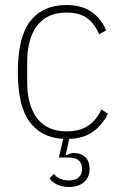

<svg xmlns="http://www.w3.org/2000/svg" viewBox="-20 -540 483 763"><path d="M244 -520Q304 -520 343 -493.5Q382 -467 402 -419L374 -404Q354 -449 324 -469.5Q294 -490 244 -490Q167 -490 127.5 -438Q88 -386 88 -292V-216Q88 -122 127.5 -70Q167 -18 244 -18Q297 -18 330 -40Q363 -62 383 -105L409 -88Q387 -44 350 -17Q313 10 255 12L241 76H246Q257 68 273 68Q301 68 318.5 84Q336 100 336 132Q336 164 314 183.5Q292 203 254 203Q225 203 205 192.5Q185 182 177 169L194 151Q204 163 218.5 170Q233 177 254 177Q279 177 292.5 165Q306 153 306 132Q306 86 254 86H214L231 12Q144 7 97.5 -56Q51 -119 51 -254Q51 -394 101 -457Q151 -520 244 -520Z"/></svg>

Font: IBM Plex Sans Cond ExtLt
Style: Regular
Weight: 200
Width: 3
Designer: Mike Abbink, Paul van der Laan, Pieter van Rosmalen
Foundry: Bold Monday
Version: Version 1.3